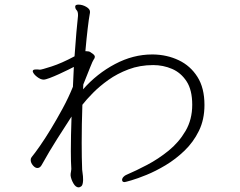

<svg xmlns="http://www.w3.org/2000/svg" viewBox="-20 -765 1040 832"><path d="M340 17Q339 37 332.5 42Q326 47 321 47Q308 47 298 29.5Q288 12 286 -4V-8Q286 -14 287.5 -20.5Q289 -27 289 -32V-34Q288 -48 287.5 -67.5Q287 -87 287 -109Q287 -176 290 -260Q262 -217 228 -163.5Q194 -110 160 -49Q153 -37 142 -37Q132 -37 122.5 -48.5Q113 -60 113 -72Q113 -79 117 -84Q131 -101 153 -132.5Q175 -164 200.5 -206Q226 -248 251.5 -295Q277 -342 296 -389L300 -475Q294 -472 276 -463Q258 -454 236 -444Q214 -434 195.5 -427Q177 -420 169 -420Q156 -420 140.5 -432Q125 -444 122 -455V-457Q122 -464 136 -464H144Q146 -464 148 -463.5Q150 -463 153 -463Q160 -463 203.5 -477Q247 -491 303 -521Q307 -578 311 -624.5Q315 -671 318 -696V-701Q318 -715 312 -721Q306 -727 306 -736V-738Q307 -745 320 -745Q337 -745 353.5 -735.5Q370 -726 370 -714Q370 -708 369 -705Q365 -684 360 -641.5Q355 -599 350 -543H355Q360 -543 365 -542Q370 -541 376 -536Q391 -527 391 -519Q391 -513 386 -507Q382 -502 371 -474Q360 -446 341 -399Q341 -394 340.5 -388.5Q340 -383 340 -378Q400 -446 478.5 -487.5Q557 -529 639 -529H644Q704 -528 754.5 -504Q805 -480 835.5 -432Q866 -384 866 -310Q866 -247 842 -198Q818 -149 779.5 -112Q741 -75 697.5 -49Q654 -23 614.5 -7Q575 9 549 16.5Q523 24 520 24Q512 24 510 19Q510 18 509.5 17Q509 16 509 15Q509 8 515 1.5Q521 -5 529 -8Q569 -25 617.5 -50.5Q666 -76 710.5 -112Q755 -148 784 -197.5Q813 -247 813 -311Q813 -375 788.5 -412.5Q764 -450 725.5 -466.5Q687 -483 644 -483Q586 -483 537 -464.5Q488 -446 449.5 -418.5Q411 -391 382.5 -362Q354 -333 337 -311Q334 -226 334 -146Q334 -113 334.5 -83.5Q335 -54 336 -30Q336 -25 338 -13.5Q340 -2 340 12Z"/></svg>

Font: Moon Stars Kai HW Light
Style: Regular
Weight: 300
Designer: GuiWonder
Version: Version 1.101